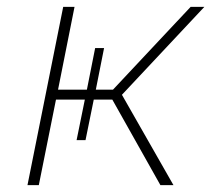

<svg xmlns="http://www.w3.org/2000/svg" viewBox="-20 -539 615 559"><path d="M335 -263 485 0H447L307 -249H253L229 -131H203L227 -249H143L93 0H60L164 -519H197L149 -278H233L257 -399H283L259 -278H309L535 -519H575Z"/></svg>

Font: Montserrat Alternates ExLight
Style: Italic
Weight: 275
Italic angle: -11.3°
Designer: Julieta Ulanovsky
Foundry: Julieta Ulanovsky
Version: Version 7.200